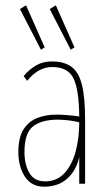

<svg xmlns="http://www.w3.org/2000/svg" viewBox="-20 -691 390 722"><path d="M146 11Q98 11 73.5 -27Q49 -65 49 -119Q49 -174 68.5 -204.5Q88 -235 120.5 -247.5Q153 -260 193 -260Q210 -260 234.5 -258Q259 -256 278 -253Q277 -355 256 -397Q235 -439 176 -439Q124 -439 82 -387L69 -405Q91 -431 116.5 -445.5Q142 -460 175 -460Q221 -460 248.5 -440Q276 -420 288 -372.5Q300 -325 300 -241V0H278V-101Q267 -50 233 -19.5Q199 11 146 11ZM72 -119Q72 -72 90.5 -40.5Q109 -9 150 -9Q194 -9 222.5 -40Q251 -71 264.5 -121.5Q278 -172 278 -231Q260 -236 237 -238.5Q214 -241 197 -241Q137 -241 104.5 -216Q72 -191 72 -119ZM134 -504 55 -657 78 -671 148 -513ZM246 -504 167 -657 190 -671 260 -513Z"/></svg>

Font: Inconsolata ExtraCondensed ExtraLight
Style: Regular
Weight: 200
Width: 2
Monospace: yes
Designer: Raph Levien, Cyreal, Brenton Simpson
Foundry: Raph Levien, Cyreal, Google
Version: Version 3.001; ttfautohint (v1.8.2.53-6de2)